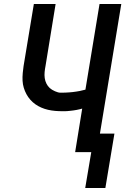

<svg xmlns="http://www.w3.org/2000/svg" viewBox="-20 -755 640 953"><path d="M403 178 433 0H353L388 -216Q381 -214 374.5 -212.5Q368 -211 360.5 -209.5Q353 -208 345.5 -207Q338 -206 329 -205Q320 -204 313.5 -203.5Q307 -203 302 -203H290Q272 -203 254 -204.5Q236 -206 218.5 -210Q201 -214 185 -221Q169 -228 155.5 -237.5Q142 -247 130.5 -260Q119 -273 111 -288Q103 -303 98 -319.5Q93 -336 92 -354Q91 -372 93 -393.5Q95 -415 97 -427L148 -735H256L206 -428Q203 -413 201.5 -397.5Q200 -382 202 -367.5Q204 -353 210.5 -340Q217 -327 227 -318Q237 -309 253 -302Q269 -295 279 -295H291Q299 -295 307.5 -295.5Q316 -296 324 -296.5Q332 -297 340.5 -298Q349 -299 359 -300.5Q369 -302 376.5 -303.5Q384 -305 391 -307L404 -310L474 -735H582L476 -92H548L503 178Z"/></svg>

Font: Iosevka Aile Semibold Oblique
Style: Regular
Weight: 600
Italic angle: -9°
Designer: Belleve Invis
Foundry: Belleve Invis
Version: Version 31.1.0; ttfautohint (v1.8.4)